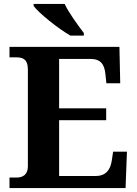

<svg xmlns="http://www.w3.org/2000/svg" viewBox="-20 -951 693 971"><path d="M336 -771H404V-784C375 -822 328 -886 307 -931H150V-921C175 -886 273 -807 336 -771ZM28 0H615L622 -184H552L545 -137C538 -93 516 -61 464 -61H279V-343H517V-403H279V-653H437C489 -653 508 -626 513 -577L518 -530H588L584 -714H28V-661H62C94 -661 121 -653 121 -599V-110C121 -69 97 -53 63 -53H28Z"/></svg>

Font: Noto Serif Malayalam
Style: Bold
Weight: 700
Designer: Indian type Foundry, Jelle Bosma, Monotype Design Team
Foundry: Monotype Imaging Inc.
Version: Version 2.104